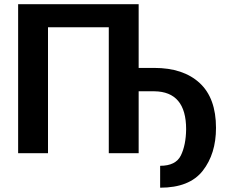

<svg xmlns="http://www.w3.org/2000/svg" viewBox="-20 -731 1085 916"><path d="M744 164.5V60Q818.5 60 842.8 10.8Q867 -38.5 868 -114.5Q868 -294 716 -295.5H641.5V0H499V-601H209V0H66.5V-711H641.5V-407H716Q854.5 -407 932.5 -335Q1010.5 -263 1010.5 -121Q1010.5 3 947.2 83.8Q884 164.5 744 164.5Z"/></svg>

Font: Roberto Sans
Style: Bold
Weight: 700
Designer: Google (font) & Cristiano Sobral (main changes)
Version: Version 1.000;October 12, 2021;FontCreator 14.0.0.2814 64-bi